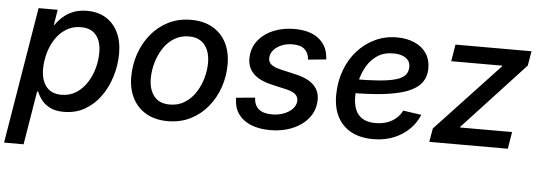

<svg xmlns="http://www.w3.org/2000/svg" viewBox="-60 -690 2911 1037"><g transform="rotate(5 1395.5 -171.5)"><path d="M-10.7 204.1 111.8 -535.6H215.3L201.7 -452.1H204.6Q219.7 -474.6 242.7 -495.6Q265.6 -516.6 298.3 -530.3Q331.1 -543.9 374.5 -543.9Q433.1 -543.9 476.1 -518.1Q519 -492.2 542.7 -443.8Q566.4 -395.5 566.4 -328.6Q566.4 -267.1 548.3 -206.8Q530.3 -146.5 495.8 -97.4Q461.4 -48.3 410.9 -18.8Q360.4 10.7 295.4 10.7Q250 10.7 220.5 -4.6Q190.9 -20 174.1 -42.2Q157.2 -64.5 148.9 -86.4H143.1L95.2 204.1ZM274.9 -80.1Q320.3 -80.1 354.7 -102.3Q389.2 -124.5 412.6 -160.6Q436 -196.8 447.8 -240Q459.5 -283.2 459.5 -325.2Q459.5 -384.3 431.9 -418.7Q404.3 -453.1 349.1 -453.1Q304.2 -453.1 269.5 -431.6Q234.9 -410.2 211.7 -374.8Q188.5 -339.4 176.5 -296.4Q164.6 -253.4 164.6 -210Q164.6 -150.4 192.6 -115.2Q220.7 -80.1 274.9 -80.1Z M858.9 11.7Q791.5 11.7 742.9 -16.1Q694.3 -43.9 668.5 -93.8Q642.6 -143.6 642.6 -210.4Q642.6 -274.9 663.1 -334.7Q683.6 -394.5 722.2 -441.9Q760.7 -489.3 815.4 -516.8Q870.1 -544.4 938.5 -544.4Q1006.3 -544.4 1054.9 -516.8Q1103.5 -489.3 1129.4 -439Q1155.3 -388.7 1155.3 -321.3Q1155.3 -256.8 1134.8 -197Q1114.3 -137.2 1075.4 -90.1Q1036.6 -43 981.9 -15.6Q927.2 11.7 858.9 11.7ZM862.3 -78.6Q908.7 -78.6 943.6 -100.8Q978.5 -123 1002 -158.9Q1025.4 -194.8 1037.4 -237.8Q1049.3 -280.8 1049.3 -321.8Q1049.3 -360.8 1036.6 -390.6Q1023.9 -420.4 998.8 -437.3Q973.6 -454.1 935.1 -454.1Q889.2 -454.1 854.2 -432.1Q819.3 -410.2 795.9 -374Q772.5 -337.9 760.5 -294.9Q748.5 -252 748.5 -210Q748.5 -151.9 776.6 -115.2Q804.7 -78.6 862.3 -78.6Z M1415 11.7Q1356.9 11.7 1313.5 -5.1Q1270 -22 1244.9 -54.4Q1219.7 -86.9 1217.3 -133.3Q1216.8 -136.7 1216.8 -139.9Q1216.8 -143.1 1216.8 -146.5L1318.8 -155.8Q1320.8 -113.8 1345.7 -93.8Q1370.6 -73.7 1417.5 -73.7Q1451.7 -73.7 1480.2 -84.5Q1508.8 -95.2 1526.9 -113.5Q1544.9 -131.8 1547.4 -155.3Q1549.3 -177.7 1533.9 -192.4Q1518.6 -207 1484.9 -214.8L1397.9 -234.9Q1329.6 -251 1297.4 -287.4Q1265.1 -323.7 1270.5 -379.4Q1274.9 -429.2 1306.4 -466.6Q1337.9 -503.9 1387.9 -523.9Q1438 -543.9 1497.6 -543.9Q1581.1 -543.9 1627.7 -508.5Q1674.3 -473.1 1681.6 -414.6Q1682.6 -409.7 1683.1 -404.8Q1683.6 -399.9 1683.6 -395L1585.9 -385.3Q1584 -418.5 1562.7 -439.5Q1541.5 -460.4 1496.1 -460.4Q1464.8 -460.4 1438.5 -450Q1412.1 -439.5 1395.3 -421.4Q1378.4 -403.3 1376.5 -380.4Q1374 -356.9 1389.9 -342.5Q1405.8 -328.1 1443.8 -319.3L1528.3 -299.8Q1597.7 -283.7 1629.4 -248.5Q1661.1 -213.4 1655.8 -159.7Q1652.8 -121.1 1632.8 -89.4Q1612.8 -57.6 1579.8 -34.9Q1546.9 -12.2 1504.9 -0.2Q1462.9 11.7 1415 11.7Z M1972.2 11.7Q1904.3 11.7 1855.2 -13.9Q1806.2 -39.6 1779.5 -89.6Q1752.9 -139.6 1753.9 -211.9Q1754.9 -282.7 1777.6 -343.8Q1800.3 -404.8 1841.1 -450.2Q1881.8 -495.6 1936 -521.2Q1990.2 -546.9 2053.7 -546.9Q2107.9 -546.9 2149.4 -528.8Q2190.9 -510.7 2214.1 -476.8Q2237.3 -442.9 2237.3 -396Q2237.3 -347.7 2211.4 -314.9Q2185.5 -282.2 2133.1 -262.9Q2080.6 -243.7 2001 -235.1Q1921.4 -226.6 1814.5 -226.6L1827.1 -301.8Q1918 -301.8 1977.5 -306.6Q2037.1 -311.5 2071.5 -322.3Q2106 -333 2120.1 -350.8Q2134.3 -368.7 2134.3 -394.5Q2134.3 -424.3 2109.9 -441.7Q2085.4 -459 2043 -459Q1991.2 -459 1955.8 -435.3Q1920.4 -411.6 1898.7 -373.8Q1877 -335.9 1866.9 -292.7Q1856.9 -249.5 1856.9 -210Q1856.4 -172.9 1867.4 -142.3Q1878.4 -111.8 1905.3 -93.8Q1932.1 -75.7 1979 -75.7Q2029.3 -75.7 2066.9 -97.4Q2104.5 -119.1 2122.1 -155.8L2221.2 -141.6Q2192.9 -72.3 2127 -30.3Q2061 11.7 1972.2 11.7Z M2276.9 0 2289.6 -73.7 2632.8 -440.4 2633.8 -444.3H2356.9L2372.1 -535.6H2784.2L2771 -457L2436.5 -95.7L2436 -91.8H2717.8L2702.6 0Z"/></g></svg>

Font: Inter 20pt Medium
Style: Italic
Weight: 500
Italic angle: -9.3988°
Version: Version 4.001;git-66647c0bb